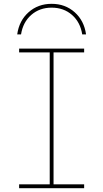

<svg xmlns="http://www.w3.org/2000/svg" viewBox="-20 -984 540 1004"><path d="M250 -964Q321 -964 370.5 -920Q420 -876 430 -804H410Q400 -868 356.5 -906Q313 -944 250 -944Q187 -944 143.5 -906Q100 -868 90 -804H70Q80 -876 129.5 -920Q179 -964 250 -964ZM80 0V-20H240V-710H80V-730H420V-710H260V-20H420V0Z"/></svg>

Font: M PLUS 1 Code Thin
Style: Regular
Weight: 250
Designer: Coji Morishita
Foundry: UNDERFOREST DESIGN
Version: Version 1.002